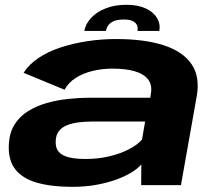

<svg xmlns="http://www.w3.org/2000/svg" viewBox="-20 -754 885 782"><path d="M274.5 7Q326 7 371 -1Q416 -9 452.5 -22.2Q489 -35.5 515.2 -51.5Q541.5 -67.5 555.5 -84.5L555 0H717L781 -360.5Q795.5 -440.5 760.5 -492.2Q725.5 -544 647.2 -569.5Q569 -595 452.5 -595Q393 -595 335.5 -586.2Q278 -577.5 227 -560.8Q176 -544 137 -518Q98 -492 76 -457.5L243 -388.5Q259 -418 289 -437Q319 -456 357.8 -465.2Q396.5 -474.5 438 -474.5Q492 -474.5 528.8 -463.8Q565.5 -453 582.8 -431Q600 -409 595 -375L592 -356H347Q304.5 -356 258.8 -351.2Q213 -346.5 170.8 -334.5Q128.5 -322.5 94.2 -301.2Q60 -280 39.2 -246.8Q18.5 -213.5 16 -166.5Q12.5 -103 41.8 -65Q71 -27 130.2 -10Q189.5 7 274.5 7ZM328.5 -106.5Q288.5 -106.5 260.5 -113.2Q232.5 -120 218.8 -136.2Q205 -152.5 207 -181.5Q208 -205 220 -220.2Q232 -235.5 252.2 -243.8Q272.5 -252 299 -255.5Q325.5 -259 356.5 -259H571L558.5 -185.5Q540 -164.5 505.2 -146.2Q470.5 -128 424.8 -117.2Q379 -106.5 328.5 -106.5ZM495 -734.5Q448 -734.5 411.2 -720.2Q374.5 -706 351.5 -681.5Q328.5 -657 323.5 -628H411.5Q414 -642 422.2 -652.5Q430.5 -663 445.5 -668.8Q460.5 -674.5 484.5 -674.5Q506.5 -674.5 519.2 -668.8Q532 -663 537.2 -652.8Q542.5 -642.5 540 -628H629Q634 -657 619 -681.5Q604 -706 572.2 -720.2Q540.5 -734.5 495 -734.5Z"/></svg>

Font: Anybody Expanded
Style: Bold Italic
Weight: 700
Width: 7
Italic angle: -10°
Version: Version 1.113;gftools[0.9.25]